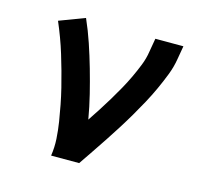

<svg xmlns="http://www.w3.org/2000/svg" viewBox="-83 -621 765 714"><g transform="rotate(15 300.0 -264.0)"><path d="M171 0Q176 -33 174 -65.5Q172 -98 167 -129.5Q162 -161 156 -192Q150 -223 142.5 -253.5Q135 -284 126.5 -314.5Q118 -345 109 -374.5Q100 -404 89 -433.5Q78 -463 66 -491L164 -528Q183 -485 198 -440.5Q213 -396 226 -350.5Q239 -305 250.5 -258.5Q262 -212 270 -165Q286 -189 301.5 -213Q317 -237 332 -262Q347 -287 361 -312Q375 -337 387 -362.5Q399 -388 409.5 -414.5Q420 -441 424 -468L433 -520H541L532 -468Q527 -437 515 -406Q503 -375 489 -344.5Q475 -314 459 -284.5Q443 -255 426 -226Q409 -197 391 -168.5Q373 -140 354.5 -112Q336 -84 317 -56Q298 -28 279 0Z"/></g></svg>

Font: Iosevka Etoile Semibold
Style: Italic
Weight: 600
Italic angle: -9°
Designer: Belleve Invis
Foundry: Belleve Invis
Version: Version 22.1.2; ttfautohint (v1.8.4)